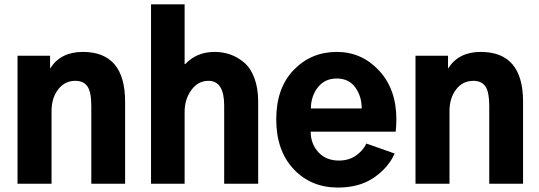

<svg xmlns="http://www.w3.org/2000/svg" viewBox="-20 -844 2476 882"><path d="M60.5 0V-587.9H210V-530.3H210.9Q258.8 -605.5 360.4 -605.5Q554.7 -605.5 554.7 -377V0H399.4V-358.4Q399.4 -420.9 381.8 -446.8Q364.3 -472.7 326.2 -472.7Q277.3 -472.7 247.1 -433.1Q216.8 -393.6 216.8 -334V0Z M673.8 0V-824.2H828.1V-549.8H831.1Q883.8 -605.5 965.8 -605.5Q1003.9 -605.5 1037.6 -593.8Q1071.3 -582 1101.1 -557.1Q1130.9 -532.2 1148.4 -485.8Q1166 -439.5 1166 -377V0H1009.8V-359.4Q1009.8 -472.7 937.5 -472.7Q889.6 -472.7 858.9 -430.2Q828.1 -387.7 828.1 -330.1V0Z M1249 -295.9Q1249 -439.5 1329.1 -522.5Q1409.2 -605.5 1527.3 -605.5Q1641.6 -605.5 1721.2 -520Q1800.8 -434.6 1800.8 -295.9Q1800.8 -267.6 1797.9 -239.3H1407.2Q1407.2 -183.6 1442.4 -145Q1477.5 -106.4 1537.1 -106.4Q1581.1 -106.4 1613.8 -128.4Q1646.5 -150.4 1663.1 -184.6L1793 -138.7Q1763.7 -73.2 1697.3 -27.8Q1630.9 17.6 1532.2 17.6Q1408.2 17.6 1328.6 -67.4Q1249 -152.3 1249 -295.9ZM1408.2 -345.7H1641.6Q1641.6 -402.3 1611.8 -442.9Q1582 -483.4 1527.3 -483.4Q1471.7 -483.4 1439.9 -442.4Q1408.2 -401.4 1408.2 -345.7Z M1888.7 0V-587.9H2038.1V-530.3H2039.1Q2086.9 -605.5 2188.5 -605.5Q2382.8 -605.5 2382.8 -377V0H2227.5V-358.4Q2227.5 -420.9 2210 -446.8Q2192.4 -472.7 2154.3 -472.7Q2105.5 -472.7 2075.2 -433.1Q2044.9 -393.6 2044.9 -334V0Z"/></svg>

Font: Gothic A1 Black
Style: Regular
Weight: 900
Version: Version 2.50